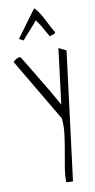

<svg xmlns="http://www.w3.org/2000/svg" viewBox="-119 -785 614 1236"><g transform="rotate(-10 187.5 -167.0)"><path d="M209 400.4Q209 351.6 217.8 299.8Q226.6 248 235.8 196.3Q245.1 144.5 251.5 92.8Q257.8 41 252.9 -8.8L9.8 -420.9Q31.2 -440.4 43.9 -442.9Q56.6 -445.3 58.6 -443.4Q65.4 -433.6 81.5 -407.2Q97.7 -380.9 118.7 -345.7Q139.6 -310.5 163.1 -271.5Q186.5 -232.4 207.5 -197.3Q228.5 -162.1 243.7 -134.8Q258.8 -107.4 264.6 -96.7L309.6 -459L358.4 -434.6L252.9 403.3ZM197.3 -660.2Q184.6 -643.6 171.9 -629.9Q159.2 -616.2 147.5 -603Q135.7 -589.8 123.5 -576.2Q111.3 -562.5 97.7 -545.9L69.3 -560.5L200.2 -738.3Q217.8 -720.7 231 -700.2Q244.1 -679.7 255.9 -657.2Q267.6 -634.8 279.3 -611.3Q291 -587.9 305.7 -564.5Q305.7 -557.6 302.7 -555.2Q299.8 -552.7 294.4 -551.3Q289.1 -549.8 282.7 -548.3Q276.4 -546.9 268.6 -543Q255.9 -564.5 248.5 -577.1Q241.2 -589.8 235.4 -601.1Q229.5 -612.3 221.2 -625Q212.9 -637.7 197.3 -660.2Z"/></g></svg>

Font: Annie Use Your Telescope
Style: Regular
Weight: 400
Version: Version 1.003 2001